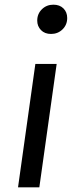

<svg xmlns="http://www.w3.org/2000/svg" viewBox="-20 -800 319 820"><path d="M148 0H57L131 -527H222ZM139 -712Q139 -741 159 -760.5Q179 -780 208 -780Q235 -780 251 -764Q267 -748 267 -723Q267 -694 247 -674.5Q227 -655 198 -655Q171 -655 155 -671.5Q139 -688 139 -712Z"/></svg>

Font: Fira Sans
Style: Italic
Weight: 400
Italic angle: -8°
Designer: bBox Type GmbH & Carrois Corporate GbR & Edenspiekermann AG
Foundry: bBox Type GmbH & Carrois Corporate GbR & Edenspiekermann AG
Version: Version 4.301